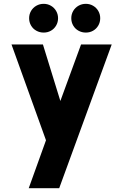

<svg xmlns="http://www.w3.org/2000/svg" viewBox="-20 -732 643 1002"><path d="M563 -500 289 250H130L220 0L40 -500H204L295 -205L403 -500ZM208 -562Q187 -562 169.5 -571.8Q152 -581.5 142 -598.8Q132 -616 132 -637Q132 -657.5 142 -674.8Q152 -692 169.5 -702Q187 -712 208 -712Q228.5 -712 245.8 -702Q263 -692 273 -674.8Q283 -657.5 283 -637Q283 -616 273 -598.8Q263 -581.5 246 -571.8Q229 -562 208 -562ZM428 -562Q407 -562 389.5 -571.8Q372 -581.5 362 -598.8Q352 -616 352 -637Q352 -657.5 362 -674.8Q372 -692 389.5 -702Q407 -712 428 -712Q448.5 -712 465.8 -702Q483 -692 493 -674.8Q503 -657.5 503 -637Q503 -616 493 -598.8Q483 -581.5 466 -571.8Q449 -562 428 -562Z"/></svg>

Font: Urbanist
Style: Regular
Weight: 400
Designer: Corey Hu
Foundry: Corey Hu
Version: Version 1.2; befe77262ef67d88f1d94aa3d2e49ef1327b4483